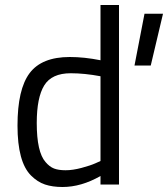

<svg xmlns="http://www.w3.org/2000/svg" viewBox="-20 -738 672 768"><path d="M558 -683H632L583 -476H518ZM456 -718V0H382V-34Q305 10 230 10Q190 10 160 0Q130 -10 104 -36Q50 -90 50 -235.5Q50 -381 98.5 -445.5Q147 -510 259 -510Q317 -510 382 -497V-718ZM362 -85 382 -94V-433Q318 -445 263 -445Q187 -445 157 -396.5Q127 -348 127 -246Q127 -130 162 -90Q178 -71 196 -64Q214 -57 242.5 -57Q271 -57 306.5 -66.5Q342 -76 362 -85Z"/></svg>

Font: Titillium Web
Style: Regular
Weight: 400
Version: Version 1.002;PS 57.000;hotconv 1.0.70;makeotf.lib2.5.55311